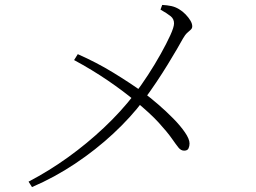

<svg xmlns="http://www.w3.org/2000/svg" viewBox="-20 -752 1040 780"><path d="M96 -14Q180 -58 257 -113.5Q334 -169 402.5 -233.5Q471 -298 526 -369Q553 -404 581 -447Q609 -490 633 -533Q657 -576 672 -609Q687 -642 687 -657Q687 -675 673.5 -686Q660 -697 632 -713L639 -732Q659 -731 675.5 -727.5Q692 -724 707 -715Q722 -706 734 -693.5Q746 -681 753.5 -668.5Q761 -656 761 -645Q761 -637 755 -631.5Q749 -626 740.5 -618.5Q732 -611 723 -595Q716 -582 700 -554.5Q684 -527 662 -491Q640 -455 614.5 -417Q589 -379 563 -344Q511 -275 440 -209Q369 -143 285 -87Q201 -31 110 8ZM728 -140Q715 -140 705 -152.5Q695 -165 677.5 -190Q660 -215 625.5 -253Q591 -291 530 -341Q481 -382 418 -425Q355 -468 281 -508L296 -532Q373 -498 440 -457Q507 -416 563 -376Q590 -356 622.5 -328Q655 -300 684 -270.5Q713 -241 731.5 -214Q750 -187 750 -169Q750 -159 746 -149.5Q742 -140 728 -140Z"/></svg>

Font: Noto Serif JP ExtraLight ExtraLight
Style: Regular
Weight: 250
Version: Version 2.003-H1;hotconv 1.1.1;makeotfexe 2.6.0